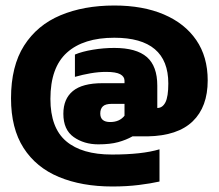

<svg xmlns="http://www.w3.org/2000/svg" viewBox="-20 -545 794 697"><path d="M388 132Q277 132 194 97.5Q111 63 65.5 -8Q20 -79 20 -188Q20 -305 67.5 -379.5Q115 -454 199.5 -489.5Q284 -525 395 -525Q499 -525 575 -492.5Q651 -460 692.5 -399.5Q734 -339 734 -253Q734 -157 679.5 -104.5Q625 -52 516 -50H461Q438 -37 409 -29Q380 -21 337 -21Q285 -21 247.5 -47.5Q210 -74 210 -132Q210 -186 244.5 -214.5Q279 -243 352 -243H432V-252Q432 -267 416.5 -275.5Q401 -284 365 -284Q338 -284 309 -279Q280 -274 252 -266V-347Q278 -358 317 -364.5Q356 -371 395 -371Q475 -371 513 -338Q551 -305 551 -234V-153Q570 -153 580.5 -173.5Q591 -194 591 -242Q591 -408 395 -408Q283 -408 223 -354Q163 -300 163 -186Q163 -81 220 -32.5Q277 16 386 16Q496 16 559 -3V114Q528 121 484 126.5Q440 132 388 132ZM380 -102Q414 -102 432 -125V-168H386Q363 -168 353.5 -159Q344 -150 344 -133Q344 -102 380 -102Z"/></svg>

Font: Kanit ExtraBold
Style: Regular
Weight: 800
Designer: Katatrad Team
Foundry: CadsonDemak
Version: Version 2.000; ttfautohint (v1.8.3)